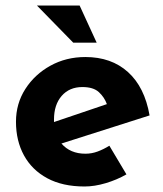

<svg xmlns="http://www.w3.org/2000/svg" viewBox="-20 -665 593 697"><path d="M287 12Q207 12 151.5 -18Q96 -48 67 -101Q38 -154 38 -223Q38 -289 72 -342Q106 -395 163 -426.5Q220 -458 290 -458Q384 -458 444.5 -403.5Q505 -349 523 -246L203 -144Q235 -107 290 -107Q313 -107 334.5 -115Q356 -123 377 -136L439 -32Q404 -12 363.5 0Q323 12 287 12ZM176 -222 368 -287Q359 -312 339 -330.5Q319 -349 279 -349Q232 -349 204 -317Q176 -285 176 -231Q176 -227 176 -222ZM114 -645H269L331 -510H246Z"/></svg>

Font: Reem Kufi Ink
Style: Bold
Weight: 700
Designer: Khaled Hosny
Version: Version 1.002